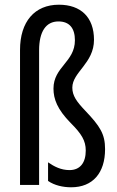

<svg xmlns="http://www.w3.org/2000/svg" viewBox="-20 -785 497 815"><path d="M379 -616C379 -712 323 -765 230 -765C127 -765 65 -693 65 -573V0H146V-571C146 -651 175 -694 228 -694C275 -694 298 -665 298 -614C298 -522 207 -501 207 -409C207 -365 223 -321 280 -263C326 -217 344 -188 344 -146C344 -94 320 -63 275 -63C239 -63 210 -78 184 -96V-17C211 2 248 10 282 10C374 10 426 -51 426 -152C426 -216 405 -249 341 -316C305 -354 287 -379 287 -413C287 -479 379 -516 379 -616Z"/></svg>

Font: Noto Sans UI Condensed
Style: Regular
Weight: 400
Width: 3
Designer: Monotype Design Team
Foundry: Monotype Imaging Inc.
Version: Version 1.901